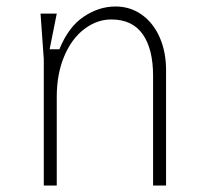

<svg xmlns="http://www.w3.org/2000/svg" viewBox="-20 -572 640 592"><path d="M155 -530 133 -420H163Q191 -489 238 -520.5Q285 -552 336 -552Q382 -552 417.5 -526.5Q453 -501 472.5 -456.5Q492 -412 492 -356V0H452V-338Q452 -421 420 -466.5Q388 -512 323 -512Q279 -512 240 -482.5Q201 -453 178 -398.5Q155 -344 155 -273V0H115V-390L105 -530Z"/></svg>

Font: Fliege Mono Thin
Style: Regular
Weight: 100
Version: Version 0.020;Glyphs 3.3 (3306)